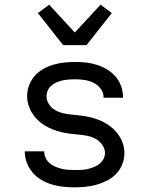

<svg xmlns="http://www.w3.org/2000/svg" viewBox="-20 -793 640 821"><path d="M299 8Q274 8 250 5.5Q226 3 202.5 -4Q179 -11 157.5 -23.5Q136 -36 120 -54.5Q104 -73 95 -96.5Q86 -120 86 -144V-146H169Q169 -132 175 -118.5Q181 -105 192 -95.5Q203 -86 216 -80.5Q229 -75 242.5 -71.5Q256 -68 270.5 -67Q285 -66 299 -66Q313 -66 326.5 -66.5Q340 -67 353.5 -70Q367 -73 380 -78Q393 -83 404 -91.5Q415 -100 422 -112.5Q429 -125 429 -138Q429 -157 417.5 -173.5Q406 -190 389.5 -199Q373 -208 354 -212Q335 -216 316 -217.5Q297 -219 278 -221.5Q259 -224 240.5 -228.5Q222 -233 204.5 -240Q187 -247 170.5 -257Q154 -267 140.5 -280.5Q127 -294 117 -310Q107 -326 101.5 -344.5Q96 -363 96 -383Q96 -406 104.5 -428.5Q113 -451 128.5 -468.5Q144 -486 165 -498Q186 -510 208.5 -516.5Q231 -523 254.5 -525.5Q278 -528 301 -528Q325 -528 348.5 -525.5Q372 -523 395 -515.5Q418 -508 438.5 -495.5Q459 -483 474.5 -465Q490 -447 498 -424Q506 -401 506 -378V-375H423V-376Q423 -397 410.5 -413.5Q398 -430 380 -439Q362 -448 341.5 -451Q321 -454 301 -454Q288 -454 275 -453Q262 -452 249 -449.5Q236 -447 223.5 -441.5Q211 -436 201 -428Q191 -420 185 -407.5Q179 -395 179 -382Q179 -363 190 -346.5Q201 -330 218 -321Q235 -312 253.5 -308Q272 -304 291 -302.5Q310 -301 329 -298.5Q348 -296 366.5 -291.5Q385 -287 403 -280Q421 -273 437 -263Q453 -253 467 -239.5Q481 -226 491 -210Q501 -194 506.5 -175.5Q512 -157 512 -138Q512 -114 503 -91Q494 -68 477.5 -50.5Q461 -33 439 -21.5Q417 -10 394 -3.5Q371 3 347 5.5Q323 8 299 8ZM250 -600 142 -737 190 -773 300 -654 410 -773 458 -737 350 -600Z"/></svg>

Font: Nova
Style: Regular
Weight: 400
Monospace: yes
Designer: Belleve Invis
Foundry: Belleve Invis
Version: Version 24.1.4; ttfautohint (v1.8.4)